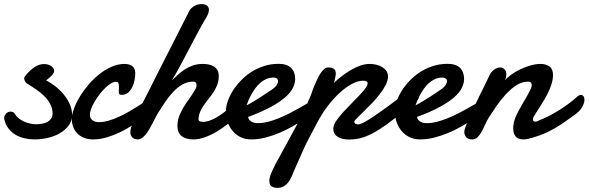

<svg xmlns="http://www.w3.org/2000/svg" viewBox="-33 -666 2863 934"><path d="M191.4 -274.9Q221.2 -259.3 244.6 -239.3Q268.1 -219.2 284.4 -197Q300.8 -174.8 309.3 -151.9Q317.9 -128.9 317.9 -106.9Q317.9 -79.1 302 -56.9Q286.1 -34.7 260.5 -19.3Q234.9 -3.9 201.9 4.2Q168.9 12.2 135.3 12.2Q109.9 12.2 85.9 6.6Q62 1 42.2 -10.7Q22.5 -22.5 8.3 -40.8Q-5.9 -59.1 -11.7 -84.5Q-12.7 -88.4 -12.7 -90.8Q-12.7 -104 -3.4 -113.5Q5.9 -123 17.1 -123Q22.5 -123 29.1 -121.1Q35.6 -119.1 39.1 -112.3Q45.4 -100.6 56.9 -91.3Q68.4 -82 82.5 -75.4Q96.7 -68.8 112.5 -65.2Q128.4 -61.5 143.6 -61.5Q159.2 -61.5 173.6 -64.5Q188 -67.4 199 -73.7Q210 -80.1 216.3 -89.8Q222.7 -99.6 222.7 -113.8Q222.7 -138.7 211.4 -159.7Q200.2 -180.7 182.4 -198.5Q164.6 -216.3 141.8 -231.7Q119.1 -247.1 96.7 -261.2Q94.2 -262.7 89.4 -269.8Q84.5 -276.9 84.5 -284.2Q84.5 -290 87.4 -293.5Q95.2 -303.7 105.5 -314.5Q115.7 -325.2 127.4 -334.2Q139.2 -343.3 152.8 -348.9Q166.5 -354.5 181.2 -354.5Q191.9 -354.5 201.2 -351.6Q210.4 -348.6 216.8 -344Q223.1 -339.4 226.8 -333.7Q230.5 -328.1 230.5 -323.2Q230.5 -316.4 227.1 -310.1Q223.6 -303.7 218 -297.9Q212.4 -292 205.3 -286.1Q198.2 -280.3 191.4 -274.9Z M625 -310.1Q625 -294.9 621.6 -276.6Q618.2 -258.3 610.4 -242.2Q602.5 -226.1 590.3 -215.3Q578.1 -204.6 560.1 -204.6Q550.3 -204.6 547.6 -207.5Q544.9 -210.4 544.9 -217.8Q544.9 -222.2 545.2 -230.7Q545.4 -239.3 545.4 -247.1Q545.4 -255.9 543 -262Q540.5 -268.1 530.8 -268.1Q519.5 -268.1 505.6 -259.5Q491.7 -251 477.8 -237.3Q463.9 -223.6 450.7 -206.3Q437.5 -189 427 -171.1Q416.5 -153.3 410.4 -136.7Q404.3 -120.1 404.3 -108.4Q404.3 -91.3 416.3 -81.5Q428.2 -71.8 448.7 -71.8Q470.7 -71.8 495.6 -79.1Q520.5 -86.4 545.2 -97.7Q569.8 -108.9 592.8 -122.1Q615.7 -135.3 634.5 -147.2Q653.3 -159.2 666 -167.7Q678.7 -176.3 682.6 -178.2Q690.4 -182.1 697.3 -182.1Q703.1 -182.1 707.3 -179.4Q711.4 -176.8 713.9 -173.1Q716.3 -169.4 717.3 -165.3Q718.3 -161.1 718.3 -158.2Q718.3 -153.8 717.3 -147.7Q716.3 -141.6 710 -133.8Q707.5 -130.9 694.1 -118.9Q680.7 -106.9 659.4 -90.8Q638.2 -74.7 610.6 -56.4Q583 -38.1 551.5 -22.9Q520 -7.8 486.3 2.2Q452.6 12.2 419.9 12.2Q395 12.2 375.7 4.4Q356.4 -3.4 343.3 -16.8Q330.1 -30.3 323.2 -48.3Q316.4 -66.4 316.4 -86.4Q316.4 -108.4 326.7 -137Q336.9 -165.5 355 -195.3Q373 -225.1 397.5 -253.9Q421.9 -282.7 450.4 -305.2Q479 -327.6 510 -341.3Q541 -355 572.8 -355Q583.5 -355 593 -352.5Q602.5 -350.1 609.6 -345Q616.7 -339.8 620.8 -331.1Q625 -322.3 625 -310.1Z M617.7 -77.1Q629.4 -102.1 644.5 -132.6Q659.7 -163.1 675 -193.1Q690.4 -223.1 704.1 -250.2Q717.8 -277.3 727.1 -296.4L888.2 -613.3Q891.1 -619.6 897.2 -625.5Q903.3 -631.3 911.1 -636Q918.9 -640.6 927.7 -643.3Q936.5 -646 945.3 -646Q966.8 -646 975.1 -637.9Q983.4 -629.9 983.4 -618.2Q983.4 -607.4 978 -595.5Q972.7 -583.5 965.8 -573.2Q944.3 -536.6 924.6 -499.3Q904.8 -461.9 885 -424.1Q865.2 -386.2 845.2 -348.9Q825.2 -311.5 803.2 -274.9Q816.9 -288.1 832.3 -302.2Q847.7 -316.4 865.7 -328.1Q883.8 -339.8 905.3 -347.4Q926.8 -355 953.1 -355Q968.8 -355 982.9 -352.1Q997.1 -349.1 1007.8 -342.5Q1018.6 -335.9 1024.9 -324.5Q1031.2 -313 1031.2 -296.4Q1031.2 -274.4 1024.7 -256.1Q1018.1 -237.8 1007.8 -221.4Q997.6 -205.1 985.4 -190.2Q973.1 -175.3 962.2 -159.9Q951.2 -144.5 943.1 -127.9Q935.1 -111.3 933.1 -91.8Q933.1 -90.8 932.9 -89.8Q932.6 -88.9 932.6 -87.9Q932.6 -78.1 939.2 -75.7Q945.8 -73.2 956.1 -73.2Q969.2 -73.2 984.4 -78.4Q999.5 -83.5 1014.9 -92Q1030.3 -100.6 1045.7 -111.3Q1061 -122.1 1075 -133.3Q1088.9 -144.5 1100.6 -155Q1112.3 -165.5 1120.6 -173.3Q1125 -177.2 1129.9 -179.2Q1134.8 -181.2 1139.2 -181.2Q1147.9 -181.2 1154.1 -174.6Q1160.2 -168 1160.2 -156.7Q1160.2 -146.5 1153.1 -133.3Q1146 -120.1 1128.9 -106.9Q1102.1 -83.5 1074.2 -62Q1046.4 -40.5 1018.1 -23.9Q989.7 -7.3 961.7 2.4Q933.6 12.2 906.7 12.2Q872.1 12.2 851.1 -3.7Q830.1 -19.5 830.1 -53.7Q830.1 -78.6 838.6 -100.8Q847.2 -123 859.6 -143.8Q872.1 -164.6 886.2 -183.8Q900.4 -203.1 911.1 -221.7Q917 -230 920.2 -237.1Q923.3 -244.1 923.3 -252.4Q923.3 -259.8 919.4 -264.4Q915.5 -269 907.2 -269Q878.4 -269 854 -254.9Q829.6 -240.7 809.1 -218.8Q788.6 -196.8 771 -170.7Q753.4 -144.5 738.3 -120.6Q731.4 -109.9 724.4 -95.9Q717.3 -82 709.7 -67.4Q702.1 -52.7 693.8 -38.3Q685.5 -23.9 676.5 -12.7Q667.5 -1.5 657.5 5.4Q647.5 12.2 636.7 12.2Q619.6 12.2 610.4 2.2Q601.1 -7.8 601.1 -22.9Q601.1 -34.2 605 -46.6Q608.9 -59.1 617.7 -77.1Z M1304.7 -288.1Q1302.2 -288.6 1300.3 -288.6Q1298.3 -288.6 1295.9 -288.6Q1277.3 -288.6 1261.2 -281.2Q1245.1 -273.9 1231.7 -262Q1218.3 -250 1207.8 -234.9Q1197.3 -219.7 1189 -204.8Q1180.7 -189.9 1175 -176.3Q1169.4 -162.6 1166.5 -153.3Q1183.6 -162.1 1201.9 -173.3Q1220.2 -184.6 1236.3 -194.8Q1252.4 -205.1 1264.4 -213.4Q1276.4 -221.7 1281.2 -224.6Q1303.2 -238.3 1311.5 -250.2Q1319.8 -262.2 1319.8 -271Q1319.8 -278.3 1315.2 -282.7Q1310.5 -287.1 1304.7 -288.1ZM1322.3 -355.5Q1362.8 -355.5 1382.8 -335.9Q1402.8 -316.4 1402.8 -281.7Q1402.8 -261.2 1392.1 -238.8Q1381.3 -216.3 1355 -193.1Q1328.6 -169.9 1284.4 -145.8Q1240.2 -121.6 1173.8 -97.2Q1176.3 -83 1189 -75Q1201.7 -66.9 1222.7 -66.9Q1245.1 -66.9 1270.8 -73.5Q1296.4 -80.1 1321.5 -90.3Q1346.7 -100.6 1370.6 -112.5Q1394.5 -124.5 1413.8 -135.3Q1433.1 -146 1446 -153.8Q1459 -161.6 1463.4 -163.6Q1467.8 -166.5 1471.4 -167Q1475.1 -167.5 1478 -167.5Q1483.9 -167.5 1487.8 -164.8Q1491.7 -162.1 1494.4 -158.4Q1497.1 -154.8 1498 -150.6Q1499 -146.5 1499 -143.6Q1499 -139.2 1498 -133.1Q1497.1 -127 1490.7 -119.1Q1488.3 -116.7 1474.4 -106Q1460.4 -95.2 1438.5 -80.6Q1416.5 -65.9 1387.5 -49.6Q1358.4 -33.2 1325.9 -19.5Q1293.5 -5.9 1258.3 3.2Q1223.1 12.2 1189 12.2Q1159.7 12.2 1137 1Q1114.3 -10.3 1098.4 -29.3Q1082.5 -48.3 1074.2 -73.2Q1065.9 -98.1 1065.9 -125.5Q1065.9 -146.5 1074.2 -171.6Q1082.5 -196.8 1098.1 -222.2Q1113.8 -247.6 1136.5 -271.7Q1159.2 -295.9 1187.5 -314.5Q1215.8 -333 1249.8 -344.2Q1283.7 -355.5 1322.3 -355.5Z M1962.9 -229.5Q1969.7 -233.4 1975.6 -235.8Q1981.4 -238.3 1986.8 -238.3Q1997.6 -238.3 2002.9 -230.2Q2008.3 -222.2 2008.3 -210.4Q2008.3 -197.8 2001.7 -184.6Q1995.1 -171.4 1981.9 -162.6Q1929.7 -123.5 1888.7 -91.3Q1847.7 -59.1 1811.3 -35.9Q1774.9 -12.7 1740.2 0Q1705.6 12.7 1666 12.7Q1628.9 12.7 1608.6 -1Q1588.4 -14.6 1588.4 -38.6Q1588.4 -40.5 1588.4 -42.2Q1588.4 -43.9 1588.9 -46.4Q1590.8 -61 1604 -80.1Q1617.2 -99.1 1635.7 -119.6Q1654.3 -140.1 1675.3 -161.1Q1696.3 -182.1 1714.1 -200.9Q1731.9 -219.7 1743.7 -235.4Q1755.4 -251 1755.4 -260.7Q1755.4 -266.6 1750.5 -270Q1745.6 -273.4 1734.4 -273.4Q1714.8 -273.4 1694.1 -264.9Q1673.3 -256.3 1653.1 -241.9Q1632.8 -227.5 1613.5 -209Q1594.2 -190.4 1577.4 -170.4Q1560.5 -150.4 1546.6 -130.1Q1532.7 -109.9 1522.9 -92.8Q1520 -87.4 1514.6 -77.6Q1509.3 -67.9 1502.9 -55.7Q1496.6 -43.5 1489.5 -30.5Q1482.4 -17.6 1476.6 -6.1Q1470.7 5.4 1466.1 14.4Q1461.4 23.4 1459.5 26.9Q1457 31.2 1451.4 43.5Q1445.8 55.7 1438.5 72Q1431.2 88.4 1423.1 106.4Q1415 124.5 1408 140.6Q1400.9 156.7 1395.5 168.9Q1390.1 181.2 1388.7 185.5Q1383.8 198.2 1377.2 209.5Q1370.6 220.7 1362.1 229.2Q1353.5 237.8 1342.5 242.9Q1331.5 248 1317.9 248Q1300.3 248 1288.8 241Q1277.3 233.9 1277.3 213.9Q1277.3 204.1 1280.3 193.8Q1283.2 183.6 1287.6 173.6Q1292 163.6 1296.6 154.1Q1301.3 144.5 1305.2 135.7Q1331.5 86.9 1358.9 37.8Q1386.2 -11.2 1411.4 -59.3Q1436.5 -107.4 1458 -153.8Q1479.5 -200.2 1493.7 -242.7Q1497.6 -251.5 1504.4 -267.6Q1511.2 -283.7 1520 -299.3Q1528.8 -314.9 1539.8 -326.4Q1550.8 -337.9 1563.5 -337.9Q1583 -337.9 1591.8 -330.3Q1600.6 -322.8 1600.6 -308.1Q1600.6 -305.2 1599.6 -298.8Q1598.6 -292.5 1597.2 -285.4Q1595.7 -278.3 1594 -272Q1592.3 -265.6 1590.8 -262.7Q1608.9 -279.3 1629.9 -295.7Q1650.9 -312 1673.3 -325.2Q1695.8 -338.4 1719.2 -346.7Q1742.7 -355 1766.1 -355Q1782.2 -355 1798.1 -351.1Q1814 -347.2 1826.4 -339.6Q1838.9 -332 1846.7 -320.6Q1854.5 -309.1 1854.5 -293.9Q1854.5 -273.9 1842.5 -251.2Q1830.6 -228.5 1812.5 -205.6Q1794.4 -182.6 1773.4 -160.9Q1752.4 -139.2 1734.1 -121.3Q1715.8 -103.5 1703.4 -91.1Q1690.9 -78.6 1690.4 -74.2Q1690.4 -68.4 1694.8 -64.7Q1699.2 -61 1709.5 -61Q1717.8 -61 1733.9 -68.8Q1750 -76.7 1779.1 -95.9Q1808.1 -115.2 1852.8 -147.7Q1897.5 -180.2 1962.9 -229.5Z M2126.5 -288.1Q2124 -288.6 2122.1 -288.6Q2120.1 -288.6 2117.7 -288.6Q2099.1 -288.6 2083 -281.2Q2066.9 -273.9 2053.5 -262Q2040 -250 2029.5 -234.9Q2019 -219.7 2010.7 -204.8Q2002.4 -189.9 1996.8 -176.3Q1991.2 -162.6 1988.3 -153.3Q2005.4 -162.1 2023.7 -173.3Q2042 -184.6 2058.1 -194.8Q2074.2 -205.1 2086.2 -213.4Q2098.1 -221.7 2103 -224.6Q2125 -238.3 2133.3 -250.2Q2141.6 -262.2 2141.6 -271Q2141.6 -278.3 2137 -282.7Q2132.3 -287.1 2126.5 -288.1ZM2144 -355.5Q2184.6 -355.5 2204.6 -335.9Q2224.6 -316.4 2224.6 -281.7Q2224.6 -261.2 2213.9 -238.8Q2203.1 -216.3 2176.8 -193.1Q2150.4 -169.9 2106.2 -145.8Q2062 -121.6 1995.6 -97.2Q1998 -83 2010.7 -75Q2023.4 -66.9 2044.4 -66.9Q2066.9 -66.9 2092.5 -73.5Q2118.2 -80.1 2143.3 -90.3Q2168.5 -100.6 2192.4 -112.5Q2216.3 -124.5 2235.6 -135.3Q2254.9 -146 2267.8 -153.8Q2280.8 -161.6 2285.2 -163.6Q2289.6 -166.5 2293.2 -167Q2296.9 -167.5 2299.8 -167.5Q2305.7 -167.5 2309.6 -164.8Q2313.5 -162.1 2316.2 -158.4Q2318.8 -154.8 2319.8 -150.6Q2320.8 -146.5 2320.8 -143.6Q2320.8 -139.2 2319.8 -133.1Q2318.8 -127 2312.5 -119.1Q2310.1 -116.7 2296.1 -106Q2282.2 -95.2 2260.3 -80.6Q2238.3 -65.9 2209.2 -49.6Q2180.2 -33.2 2147.7 -19.5Q2115.2 -5.9 2080.1 3.2Q2044.9 12.2 2010.7 12.2Q1981.4 12.2 1958.7 1Q1936 -10.3 1920.2 -29.3Q1904.3 -48.3 1896 -73.2Q1887.7 -98.1 1887.7 -125.5Q1887.7 -146.5 1896 -171.6Q1904.3 -196.8 1919.9 -222.2Q1935.5 -247.6 1958.3 -271.7Q1981 -295.9 2009.3 -314.5Q2037.6 -333 2071.5 -344.2Q2105.5 -355.5 2144 -355.5Z M2346.7 -296.4Q2356.4 -317.4 2371.1 -327.6Q2385.7 -337.9 2399.9 -337.9Q2411.6 -337.9 2420.9 -329.3Q2430.2 -320.8 2430.2 -304.2Q2430.2 -297.9 2428.7 -290.5Q2427.2 -283.2 2423.3 -274.9Q2434.1 -288.6 2454.1 -303Q2474.1 -317.4 2498.3 -328.9Q2522.5 -340.3 2548.1 -347.7Q2573.7 -355 2596.7 -355Q2622.6 -355 2639.9 -342.5Q2657.2 -330.1 2657.2 -300.3Q2657.2 -282.7 2651.9 -263.7Q2646.5 -244.6 2637.9 -225.6Q2629.4 -206.5 2618.9 -188.2Q2608.4 -169.9 2598.1 -153.8Q2587.9 -137.7 2579.3 -124.3Q2570.8 -110.8 2565.9 -102.1Q2559.6 -94.2 2559.6 -84Q2559.6 -80.1 2562 -77.1Q2564.5 -74.2 2569.8 -74.2Q2573.2 -74.2 2577.6 -75Q2582 -75.7 2588.4 -80.1Q2614.7 -89.8 2642.3 -104.5Q2669.9 -119.1 2695.3 -135.5Q2720.7 -151.9 2741.9 -168.2Q2763.2 -184.6 2777.3 -197.8Q2781.2 -201.2 2785.2 -202.6Q2789.1 -204.1 2792.5 -204.1Q2800.8 -204.1 2805.4 -197.8Q2810.1 -191.4 2810.1 -181.6Q2810.1 -166.5 2800.5 -147.9Q2791 -129.4 2770.5 -113.3Q2742.7 -93.3 2719.5 -76.7Q2696.3 -60.1 2672.1 -45.7Q2647.9 -31.2 2620.4 -18.8Q2592.8 -6.3 2555.7 4.4Q2543 8.3 2532.5 10.3Q2522 12.2 2513.2 12.2Q2487.3 12.2 2475.3 -2.2Q2463.4 -16.6 2463.4 -42.5Q2463.4 -45.9 2463.6 -49.1Q2463.9 -52.2 2464.4 -56.2Q2465.3 -71.3 2472.4 -89.4Q2479.5 -107.4 2489.5 -126.5Q2499.5 -145.5 2510.7 -164.3Q2522 -183.1 2531.5 -200Q2541 -216.8 2547.4 -230Q2553.7 -243.2 2553.7 -251.5Q2553.7 -258.8 2549.6 -263.9Q2545.4 -269 2537.1 -269Q2505.9 -269 2477.8 -250.5Q2449.7 -231.9 2425.3 -204.8Q2400.9 -177.7 2380.4 -147.5Q2359.9 -117.2 2344.2 -93.3Q2334.5 -77.1 2326.4 -58.8Q2318.4 -40.5 2309.6 -24.7Q2300.8 -8.8 2289.8 1.7Q2278.8 12.2 2262.2 12.2Q2245.1 12.2 2235.4 1.5Q2225.6 -9.3 2225.6 -24.9Q2225.6 -33.2 2232.4 -51.8Q2239.3 -70.3 2250 -94.7Q2260.7 -119.1 2274.2 -147.2Q2287.6 -175.3 2301 -202.9Q2314.5 -230.5 2326.7 -254.9Q2338.9 -279.3 2346.7 -296.4Z"/></svg>

Font: Damion
Style: Regular
Weight: 400
Foundry: vernon adams
Version: Version 1.000